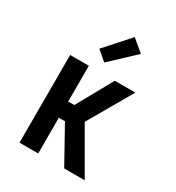

<svg xmlns="http://www.w3.org/2000/svg" viewBox="-185 -893 921 1005"><g transform="rotate(30 275.0 -390.0)"><path d="M481 0H357L237 -216H200V0H87V-530H200V-314H237L357 -530H481L328 -265ZM261 -585 203 -635 333 -780 405 -720Z"/></g></svg>

Font: Lode Term
Style: Bold
Weight: 700
Monospace: yes
Designer: Belleve Invis
Foundry: Belleve Invis
Version: Version 29.2.0